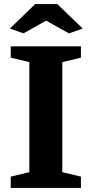

<svg xmlns="http://www.w3.org/2000/svg" viewBox="-20 -929 453 949"><path d="M33 0V-56L125 -78V-622L33 -644V-700H380V-644L288 -622V-78L380 -56V0ZM29 -788 154 -909H263L389 -788L321 -764L208 -827L96 -764Z"/></svg>

Font: Volkhov
Style: Bold
Weight: 700
Designer: Cyreal (www.cyreal.org)
Foundry: Cyreal (www.cyreal.org)
Version: Version 1.010